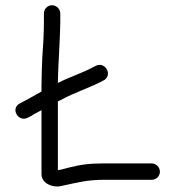

<svg xmlns="http://www.w3.org/2000/svg" viewBox="-20 -693 652 715"><path d="M193.5 1.5C200.9 1.5 210.2 -0.8 219.6 -2.8C270 -13.6 306 -23.5 368 -23.5H545C561 -23.5 575.5 -36.4 575.5 -53.5C575.5 -69.9 562 -84.5 545 -84.5H368C312.6 -84.5 279.9 -80 237.1 -69.1C221.5 -65.2 206.5 -60.3 195.5 -59.6V-315.3L214.8 -324.9C253.9 -346.2 308.7 -364.9 350.6 -385.8L363.9 -392.5C402.6 -410.7 372.3 -465.6 337.4 -448.2L323.2 -441.1C286.5 -421.3 238 -405.7 195.5 -384.2C196 -429.7 199.6 -481.4 201.5 -526.5L203.5 -574.5C204.2 -590.6 204.5 -602.3 204.5 -610V-643C204.5 -660 189.9 -673.5 173.5 -673.5C156.4 -673.5 143.5 -659 143.5 -643V-610C143.5 -568.6 140.7 -520.6 137.5 -478.7L135.5 -424.5C134.8 -405.6 134.5 -388.9 134.5 -374V-352.2C107.3 -336.5 79.5 -320.9 54.3 -308.1C18.1 -289.7 46.6 -238.8 80.9 -253.5C90.5 -257.6 96.9 -261.3 107.5 -268.3C112.8 -271.2 122.9 -276.5 134.5 -282.7V-46C134.5 -11.2 169 1.5 193.5 1.5Z"/></svg>

Font: CiSf OpenHand
Style: Bd
Weight: 400
Foundry: Cannot Into Space Fonts
Version: Version 0.7892